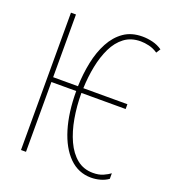

<svg xmlns="http://www.w3.org/2000/svg" viewBox="-134 -826 843 938"><g transform="rotate(20 287.5 -357.0)"><path d="M445 10Q379 10 331.5 -37Q284 -84 258.5 -168Q233 -252 233 -363H104V0H78V-714H104V-388H233Q235 -453 247.5 -513.5Q260 -574 285.5 -621.5Q311 -669 350.5 -696.5Q390 -724 447 -724Q473 -724 500 -717.5Q527 -711 550 -695L536 -673Q514 -688 490.5 -693.5Q467 -699 447 -699Q397 -699 362.5 -673Q328 -647 306.5 -602.5Q285 -558 274 -502.5Q263 -447 261 -388H490V-363H260Q260 -295 271 -232.5Q282 -170 304.5 -121Q327 -72 362 -43.5Q397 -15 446 -15Q477 -15 499 -25Q521 -35 534 -45V-16Q516 -3 492.5 3.5Q469 10 445 10Z"/></g></svg>

Font: Noto Sans ExtraCondensed Thin
Style: Regular
Weight: 100
Width: 2
Designer: Monotype Design Team
Foundry: Monotype Imaging Inc.
Version: Version 2.013; ttfautohint (v1.8.4.7-5d5b)